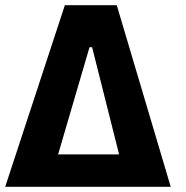

<svg xmlns="http://www.w3.org/2000/svg" viewBox="-71 -720 718 740"><path d="M-51 0H587L379 -700H179ZM153 -125 274 -538H284L388 -125Z"/></svg>

Font: Fixel Text 20240404
Style: Bold Italic
Weight: 700
Width: 4
Italic angle: -10°
Designer: AlfaBravo + MacPaw
Foundry: Kyrylo Tkachov, Marchela Mozhyna, Serhii Makarenko, Maria Weinstein, Zakhar Kryvoshyya
Version: Version 1.211;Glyphs 3.2 (3225)